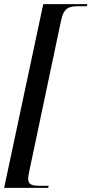

<svg xmlns="http://www.w3.org/2000/svg" viewBox="-44 -780 442 928"><path d="M-24 128H189L191 118H150C114 118 92 114 92 84C92 77 94 64 97 50L251 -680C264 -743 289 -750 338 -750H376L378 -760H165Z"/></svg>

Font: Noto Serif Display Condensed Medium
Style: Italic
Weight: 500
Width: 3
Italic angle: -12°
Designer: Monotype Design Team
Foundry: Monotype Imaging Inc.
Version: Version 2.009